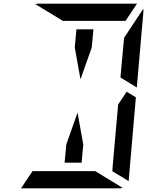

<svg xmlns="http://www.w3.org/2000/svg" viewBox="-20 -1020 856 1040"><path d="M649 -782 652 -815 756 -972Q757 -968 757 -959L721 -546L633 -600V-607ZM716 -493 677 -41Q677 -41 677 -39L588 -93L589 -95V-103L592 -139L599 -218L620 -454L666 -523ZM385 -763 394 -861H486L477 -763L416 -590ZM496 -93 645 -2Q637 0 632 0H96H94L156 -93H159H190H326H418ZM320 -907 171 -998Q179 -1000 184 -1000H720H722L660 -907H657H626H490H398ZM431 -237 422 -139H330L339 -237L400 -410Z"/></svg>

Font: DSEG14 Modern Mini
Style: Italic
Weight: 400
Italic angle: -5°
Designer: Keshikan(Twitter:@keshinomi_88pro)
Version: Version 0.46